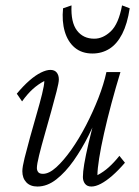

<svg xmlns="http://www.w3.org/2000/svg" viewBox="-20 -681 512 709"><path d="M166 -422.9Q181.6 -422.9 189.5 -413.1Q197.3 -403.3 197.3 -387.7Q197.3 -376 189 -343.8Q180.7 -311.5 168.9 -269Q157.2 -226.6 145 -184.1Q132.8 -141.6 124.5 -107.9Q116.2 -74.2 116.2 -60.5Q116.2 -51.8 121.1 -45.4Q126 -39.1 138.7 -39.1Q161.1 -39.1 188 -63.5Q214.8 -87.9 243.2 -127.9Q271.5 -168 297.4 -217.8Q323.2 -267.6 343.3 -318.8Q363.3 -370.1 373 -415H424.8Q407.2 -357.4 391.6 -299.3Q376 -241.2 364.3 -189Q352.5 -136.7 346.2 -96.7Q339.8 -56.6 339.8 -34.2Q362.3 -45.9 381.8 -63.5Q401.4 -81.1 420.9 -105.5L441.4 -80.1Q417 -51.8 394.5 -32.2Q372.1 -12.7 352.5 -2.4Q333 7.8 317.4 7.8Q301.8 7.8 293.9 -2.4Q286.1 -12.7 286.1 -27.3Q286.1 -45.9 291 -75.2Q295.9 -104.5 307.1 -152.8Q318.4 -201.2 338.9 -276.4H349.6Q332 -230.5 307.1 -180.7Q282.2 -130.9 252 -87.9Q221.7 -44.9 188 -18.6Q154.3 7.8 118.2 7.8Q91.8 7.8 77.1 -7.8Q62.5 -23.4 62.5 -48.8Q62.5 -64.5 70.8 -97.7Q79.1 -130.9 90.8 -173.3Q102.5 -215.8 114.7 -257.8Q127 -299.8 135.3 -333.5Q143.6 -367.2 143.6 -381.8Q121.1 -370.1 101.1 -352.1Q81.1 -334 61.5 -306.6L42 -335Q66.4 -364.3 88.9 -383.8Q111.3 -403.3 131.3 -413.1Q151.4 -422.9 166 -422.9ZM430.7 -661.1 459 -650.4Q450.2 -592.8 431.2 -555.7Q412.1 -518.6 384.3 -501Q356.4 -483.4 321.3 -483.4Q282.2 -483.4 256.3 -504.9Q230.5 -526.4 219.2 -564.5Q208 -602.5 212.9 -650.4L244.1 -661.1Q241.2 -598.6 264.2 -568.4Q287.1 -538.1 328.1 -538.1Q360.4 -538.1 389.2 -565.4Q418 -592.8 430.7 -661.1Z"/></svg>

Font: Crimson Pro ExtraLight
Style: Italic
Weight: 250
Italic angle: -12°
Designer: Jacques Le Bailly
Foundry: Baron von Fonthausen
Version: Version 1.003